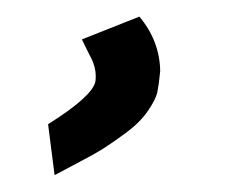

<svg xmlns="http://www.w3.org/2000/svg" viewBox="-20 -56 271 230"><path d="M37.6 92.8Q90.3 59.6 94.2 42Q94.7 39.6 94.7 34.7Q94.7 29.8 93.3 24.4Q91.8 19 90.1 15.4Q88.4 11.7 84.2 3.7Q80.1 -4.4 78.1 -8.8L147 -36.1Q171.4 -6.8 171.9 29.3Q170.4 44.9 168.5 54.2Q166.5 63.5 157 77.1Q147.5 90.8 131.3 102.8Q115.2 114.7 103.5 122.1Q91.8 129.4 71.3 140.1Q50.8 150.9 45.4 153.8Z"/></svg>

Font: Tuffy
Style: Italic
Weight: 400
Italic angle: -12°
Designer: Thatcher Ulrich, Karoly Barta and Michael Everson
Version: Version 001.271